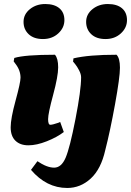

<svg xmlns="http://www.w3.org/2000/svg" viewBox="-20 -710 651 954"><path d="M314 224Q211 224 134 134L166 91Q213 123 249 123Q285 123 306 74Q327 25 355 -118.5Q383 -262 383 -326Q383 -341 373 -360.5Q363 -380 353 -392L343 -404L345 -420Q421 -438 559 -438Q576 -421 576 -373.5Q576 -326 551.5 -191.5Q527 -57 503 36Q482 130 431 177Q380 224 314 224ZM504.5 -516Q459 -516 433.5 -540Q408 -564 408 -601.5Q408 -639 439.5 -664.5Q471 -690 516 -690Q561 -690 586 -669Q611 -648 611 -610Q611 -572 580.5 -544Q550 -516 504.5 -516ZM193.5 -516Q148 -516 122.5 -540Q97 -564 97 -601.5Q97 -639 128.5 -664.5Q160 -690 205 -690Q250 -690 275 -669Q300 -648 300 -610Q300 -572 269.5 -544Q239 -516 193.5 -516ZM270 -100 279 -104 297 -54Q263 -28 212.5 -8Q162 12 121 12Q80 12 56.5 -11Q33 -34 33 -77.5Q33 -121 57.5 -210.5Q82 -300 82 -324Q82 -361 56 -394L48 -405L51 -422Q103 -438 253 -438Q269 -420 269 -375.5Q269 -331 244 -238.5Q219 -146 219 -118Q219 -90 230 -90Q241 -90 270 -100Z"/></svg>

Font: Oleo Script Swash Caps
Style: Bold
Weight: 700
Designer: Soytutype
Foundry: Soytutype
Version: Version 1.002